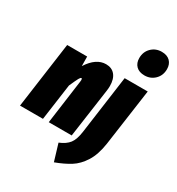

<svg xmlns="http://www.w3.org/2000/svg" viewBox="-251 -973 1244 1348"><g transform="rotate(30 371.0 -299.5)"><path d="M466 -434Q466 -416 463 -395L407 0H221L270 -358Q271 -363 271 -371Q271 -383 265 -383Q258 -383 248.5 -365.5Q239 -348 215 -294L174 0H-12L62 -534H224L225 -457Q287 -554 367 -554Q414 -554 440 -522.5Q466 -491 466 -434ZM352 90Q404 69 429 36.5Q454 4 463 -63L528 -534H715L650 -73Q636 21 599 79.5Q562 138 512.5 169Q463 200 393 226ZM546 -708Q546 -759 579.5 -792Q613 -825 662 -825Q706 -825 730 -801Q754 -777 754 -737Q754 -686 720.5 -653Q687 -620 638 -620Q594 -620 570 -644Q546 -668 546 -708Z"/></g></svg>

Font: Fira Sans Extra Condensed Black
Style: Italic
Weight: 900
Width: 3
Italic angle: -8°
Designer: Carrois Corporate & Edenspiekermann AG
Foundry: Carrois Corporate GbR & Edenspiekermann AG
Version: Version 4.203